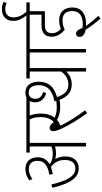

<svg xmlns="http://www.w3.org/2000/svg" viewBox="447 -1364 1068 2002"><g transform="rotate(-90 981.0 -363.0)"><path d="M351 -218C351 -256 342 -290 323 -321C342 -315 364 -313 384 -313C408 -313 433 -316 455 -324V0H492V-587H586V-622H391V-587H455V-361C431 -351 404 -347 381 -347C353 -347 320 -351 289 -365C283 -370 277 -376 271 -381C320 -409 342 -452 342 -505C342 -577 303 -632 220 -632C178 -632 137 -618 101 -591L115 -559C149 -583 183 -597 220 -597C277 -597 305 -561 305 -505C305 -443 268 -401 160 -382L168 -347C196 -351 220 -358 241 -366C287 -333 314 -285 314 -222C314 -151 283 -111 224 -111C149 -111 98 -191 58 -362L24 -350C73 -146 138 -76 227 -76C300 -76 351 -126 351 -218Z M802 12 832 -10C772 -90 710 -184 672 -266C694 -275 714 -287 732 -303C773 -278 823 -269 864 -269C899 -269 928 -272 954 -280L948 -314C920 -308 892 -305 861 -305C821 -305 786 -313 754 -327C782 -362 798 -410 798 -472C798 -516 790 -555 777 -587H964V-622H573V-587H738C752 -559 761 -520 761 -475C761 -410 742 -364 709 -336C689 -364 670 -380 649 -380C628 -380 615 -366 615 -344C615 -322 622 -295 643 -250C671 -188 727 -92 802 12Z M1272 -587H1367V-622H1164V-587H1236V-259C1204 -214 1159 -184 1101 -184C1034 -184 994 -226 970 -303C1078 -332 1130 -393 1130 -493C1130 -572 1093 -632 1017 -632C953 -632 915 -593 915 -531C915 -473 949 -433 1011 -416L1023 -447C976 -461 952 -484 952 -529C952 -571 974 -598 1018 -598C1069 -598 1094 -553 1094 -493C1094 -409 1048 -352 925 -329C955 -202 1015 -149 1102 -149C1163 -149 1207 -174 1236 -207V0H1272Z M1471 -587H1565V-622H1354V-587H1435V0H1471Z M1772 -245C1829 -245 1867 -214 1867 -144C1867 -69 1815 -34 1733 -34C1721 -34 1706 -35 1691 -37C1673 -84 1656 -104 1631 -104C1609 -104 1597 -88 1597 -67C1597 -36 1624 -12 1672 -4C1704 47 1744 100 1788 151L1817 129C1777 86 1739 40 1711 0C1720 0 1729 0 1736 0C1835 0 1904 -46 1904 -144C1904 -226 1857 -280 1775 -280C1737 -280 1708 -274 1680 -262C1658 -280 1636 -313 1636 -354C1636 -414 1669 -429 1725 -429H1865V-587H1957V-622H1859C1820 -667 1801 -708 1801 -756C1801 -808 1830 -842 1887 -842C1910 -842 1930 -837 1951 -827L1962 -860C1941 -871 1915 -877 1884 -877C1815 -877 1764 -836 1764 -760C1764 -707 1788 -661 1821 -622H1552V-587H1829V-464H1721C1640 -464 1599 -428 1599 -358C1599 -298 1635 -252 1673 -222C1706 -239 1739 -245 1772 -245Z"/></g></svg>

Font: Noto Sans Devanagari Condensed ExtraLight
Style: Regular
Weight: 200
Width: 3
Designer: Jelle Bosma - Monotype Design Team
Foundry: Monotype Imaging Inc.
Version: Version 2.004